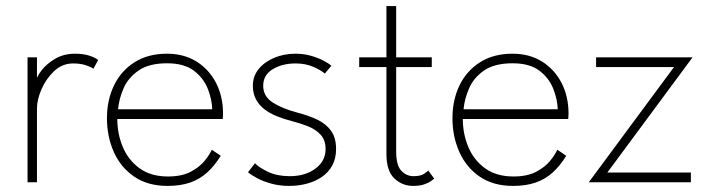

<svg xmlns="http://www.w3.org/2000/svg" viewBox="-20 -599 2334 631"><path d="M101.5 0H70.5V-410.5H101.5V-333.5H99Q100.5 -347 116.8 -368Q133 -389 161.2 -405.8Q189.5 -422.5 226.5 -422.5Q255.5 -422.5 275.5 -415.5Q295.5 -408.5 302.5 -401.5L287 -373Q280 -378.5 262.5 -384.5Q245 -390.5 220 -390.5Q185 -390.5 158.2 -365.5Q131.5 -340.5 116.5 -306Q101.5 -271.5 101.5 -243Z M365.5 -208Q365.5 -159.5 383.5 -116.2Q401.5 -73 438.5 -46Q475.5 -19 532 -19Q577.5 -19 606.8 -34.5Q636 -50 652.8 -70.8Q669.5 -91.5 676 -107L705.5 -87Q685.5 -54.5 661 -32.2Q636.5 -10 604.8 1Q573 12 530.5 12Q466 12 421.5 -18.2Q377 -48.5 354.2 -99.2Q331.5 -150 331.5 -210.5Q331.5 -270.5 354.8 -318.5Q378 -366.5 422.2 -394.5Q466.5 -422.5 529 -422.5Q584.5 -422.5 625.8 -396.8Q667 -371 690 -326.5Q713 -282 713 -225Q713 -220.5 712.5 -216.2Q712 -212 712 -208ZM677.5 -240Q676.5 -272.5 662.8 -307.5Q649 -342.5 617 -366.8Q585 -391 529 -391Q470 -391 435.8 -367.5Q401.5 -344 386.2 -309Q371 -274 368 -240Z M951.5 -422.5Q977 -422.5 1000 -416.2Q1023 -410 1041 -400.8Q1059 -391.5 1069 -383L1047.5 -357Q1036.5 -367.5 1010.5 -379Q984.5 -390.5 951.5 -390.5Q907.5 -390.5 876.2 -371.5Q845 -352.5 845 -317Q845 -282.5 876.2 -262.2Q907.5 -242 957 -229Q994 -219.5 1022.8 -205.8Q1051.5 -192 1068 -169.2Q1084.5 -146.5 1084.5 -109Q1084.5 -79 1072.5 -56.2Q1060.5 -33.5 1039.2 -18.5Q1018 -3.5 990 4.2Q962 12 930 12Q899.5 12 872.8 4.8Q846 -2.5 826 -13Q806 -23.5 795 -33L818 -62.5Q831 -48.5 861 -34.2Q891 -20 932.5 -20Q983 -20 1016.5 -44.8Q1050 -69.5 1050 -109Q1050 -138.5 1034 -156Q1018 -173.5 992.5 -183.8Q967 -194 939 -201Q912 -208 888.8 -217.5Q865.5 -227 848 -240.8Q830.5 -254.5 820.8 -273.5Q811 -292.5 811 -317.5Q811 -348.5 830 -372Q849 -395.5 881 -409Q913 -422.5 951.5 -422.5Z M1160.5 -410.5H1250V-579H1282V-410.5H1399V-378.5H1282V-101Q1282 -55.5 1299 -37.8Q1316 -20 1339 -20Q1362.5 -20 1374 -28Q1385.5 -36 1387.5 -38.5L1407 -12Q1404.5 -9.5 1396 -3.5Q1387.5 2.5 1373.2 7.2Q1359 12 1338 12Q1301.5 12 1275.8 -12.8Q1250 -37.5 1250 -93V-378.5H1160.5Z M1501 -208Q1501 -159.5 1519 -116.2Q1537 -73 1574 -46Q1611 -19 1667.5 -19Q1713 -19 1742.2 -34.5Q1771.5 -50 1788.2 -70.8Q1805 -91.5 1811.5 -107L1841 -87Q1821 -54.5 1796.5 -32.2Q1772 -10 1740.2 1Q1708.5 12 1666 12Q1601.5 12 1557 -18.2Q1512.5 -48.5 1489.8 -99.2Q1467 -150 1467 -210.5Q1467 -270.5 1490.2 -318.5Q1513.5 -366.5 1557.8 -394.5Q1602 -422.5 1664.5 -422.5Q1720 -422.5 1761.2 -396.8Q1802.5 -371 1825.5 -326.5Q1848.5 -282 1848.5 -225Q1848.5 -220.5 1848 -216.2Q1847.5 -212 1847.5 -208ZM1813 -240Q1812 -272.5 1798.2 -307.5Q1784.5 -342.5 1752.5 -366.8Q1720.5 -391 1664.5 -391Q1605.5 -391 1571.2 -367.5Q1537 -344 1521.8 -309Q1506.5 -274 1503.5 -240Z M1939 -410.5H2256L1976 -32H2250.5V0H1915L2195 -378.5H1939Z"/></svg>

Font: League Spartan Thin Thin
Style: Regular
Weight: 250
Version: Version 2.002